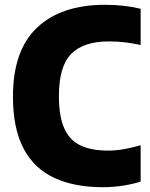

<svg xmlns="http://www.w3.org/2000/svg" viewBox="-20 -770 627 800"><path d="M409 10Q289.5 10 205.8 -29Q122 -68 78 -151.5Q34 -235 34 -368Q34 -560 134.5 -655Q235 -750 418 -750Q497.5 -750 566 -733.5V-582.5Q534.5 -589.5 501.5 -593.5Q468.5 -597.5 433.5 -597.5Q328.5 -597.5 277 -545.8Q225.5 -494 225.5 -370Q225.5 -285 247.8 -235.2Q270 -185.5 315.5 -164Q361 -142.5 431 -142.5Q462.5 -142.5 496.5 -148.5Q530.5 -154.5 566 -165V-13.5Q534.5 -3 492.5 3.5Q450.5 10 409 10Z"/></svg>

Font: Encode Sans SemiCondensed SemiCondensed ExtraBold
Style: Regular
Weight: 800
Width: 4
Designer: Multiple Designers
Foundry: Impallari Type
Version: Version 3.000; ttfautohint (v1.8.3) -l 8 -r 50 -G 200 -x 14 